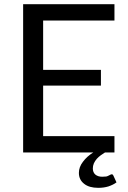

<svg xmlns="http://www.w3.org/2000/svg" viewBox="-20 -737 617 928"><path d="M543 144.5Q527.3 156.2 503.9 164.1Q481.4 170.9 455.1 170.9Q411.1 170.9 386.7 151.4Q361.3 131.8 361.3 98.6Q361.3 70.3 380.9 44.9Q400.4 18.6 430.7 0Q317.4 0 91.8 0Q91.8 -67.4 91.8 -268.6Q91.8 -380.9 91.8 -716.8Q202.1 -716.8 533.2 -716.8Q533.2 -696.3 533.2 -637.7Q447.3 -637.7 188.5 -637.7Q188.5 -578.1 188.5 -399.4Q257.8 -399.4 467.8 -399.4Q467.8 -380.9 467.8 -323.2Q397.5 -323.2 188.5 -323.2Q188.5 -262.7 188.5 -79.1Q274.4 -79.1 533.2 -79.1Q533.2 -59.6 533.2 0Q521.5 0 487.3 0Q477.5 5.9 466.8 13.7Q456.1 21.5 448.2 30.3Q439.5 40 433.6 52.7Q428.7 64.5 428.7 77.1Q428.7 95.7 440.4 106.4Q453.1 117.2 473.6 117.2Q485.4 117.2 493.2 116.2Q501 114.3 505.9 111.3Q510.7 109.4 513.7 107.4Q516.6 105.5 519.5 105.5Q523.4 105.5 525.4 107.4Q527.3 109.4 528.3 112.3Q533.2 123 543 144.5Z"/></svg>

Font: Lato
Style: Regular
Weight: 400
Designer: Lukasz Dziedzic with Adam Twardoch and Botio Nikoltchev
Version: Version 2.015; 2015-08-06; http://www.latofonts.com/